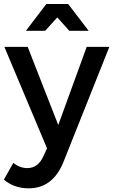

<svg xmlns="http://www.w3.org/2000/svg" viewBox="-27 -774 585 992"><path d="M121.5 199Q46 199 -7 154L42 67.5Q75.5 94.5 114 94.5Q170 94.5 197.5 32.5L216 -7.5L-4.5 -532H116L274 -128L421 -532H538L299 67.5Q243.5 199 121.5 199ZM431 -615H331L269 -684L206.5 -615H107L212.5 -753.5H325Z"/></svg>

Font: Argentum Novus Medium
Style: Regular
Weight: 500
Designer: Julieta Ulanovsky (font) & Cristiano Sobral (main changes)
Foundry: Julieta Ulanovsky (font) & Cristiano Sobral (main changes)
Version: Version 3.00;November 27, 2020;FontCreator 13.0.0.2655 64-bi